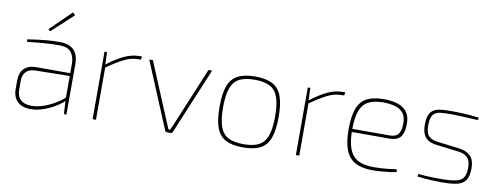

<svg xmlns="http://www.w3.org/2000/svg" viewBox="-60 -1022 3488 1344"><g transform="rotate(10 1683.5 -350.0)"><path d="M314 -492Q355 -492 385 -478.5Q415 -465 431 -435.5Q447 -406 447 -358V0H429L423 -106V-112V-358Q423 -404 400 -436.5Q377 -469 313 -469Q259 -469 200 -464.5Q141 -460 88 -453L85 -471Q117 -476 150.5 -480.5Q184 -485 224 -488.5Q264 -492 314 -492ZM427 -290 426 -270 181 -266Q137 -265 114 -242.5Q91 -220 91 -177V-115Q91 -68 116.5 -43.5Q142 -19 191 -18Q230 -17 274.5 -31.5Q319 -46 360 -70.5Q401 -95 428 -122V-97Q414 -81 388.5 -63.5Q363 -46 331 -30Q299 -14 263 -4Q227 6 191 6Q152 6 124 -8Q96 -22 81 -49Q66 -76 66 -115V-177Q66 -231 96 -260.5Q126 -290 181 -290ZM368 -712 386 -695 233 -554 219 -567Z M651 -480 654 -392 657 -376V0H633V-480ZM898 -492 893 -469H876Q824 -469 773 -443Q722 -417 654 -369V-392Q714 -439 769.5 -465.5Q825 -492 879 -492Z M1398 -480 1201 -8Q1199 -4 1196 -2Q1193 0 1188 0H1161Q1157 0 1153.5 -2Q1150 -4 1148 -8L951 -480H977L1130 -113Q1140 -91 1149 -68Q1158 -45 1168 -22H1181Q1191 -45 1200.5 -68Q1210 -91 1220 -114L1372 -480Z M1703 -492Q1781 -492 1827 -467.5Q1873 -443 1893 -388Q1913 -333 1913 -241Q1913 -148 1893 -92.5Q1873 -37 1827 -12.5Q1781 12 1703 12Q1626 12 1579.5 -12.5Q1533 -37 1513 -92.5Q1493 -148 1493 -240Q1493 -333 1513 -388Q1533 -443 1579.5 -467.5Q1626 -492 1703 -492ZM1703 -469Q1635 -469 1594.5 -448Q1554 -427 1536 -377Q1518 -327 1518 -241Q1518 -154 1536 -103.5Q1554 -53 1594.5 -32Q1635 -11 1703 -11Q1771 -11 1811.5 -32Q1852 -53 1870 -103.5Q1888 -154 1888 -241Q1888 -327 1870 -377Q1852 -427 1811.5 -448Q1771 -469 1703 -469Z M2096 -480 2099 -392 2102 -376V0H2078V-480ZM2343 -492 2338 -469H2321Q2269 -469 2218 -443Q2167 -417 2099 -369V-392Q2159 -439 2214.5 -465.5Q2270 -492 2324 -492Z M2616 -492Q2710 -492 2757 -458Q2804 -424 2805 -356Q2807 -292 2784 -259.5Q2761 -227 2702 -227H2424V-249H2702Q2746 -249 2764 -276Q2782 -303 2780 -354Q2779 -414 2738 -441.5Q2697 -469 2617 -469Q2550 -469 2510 -447Q2470 -425 2452.5 -375.5Q2435 -326 2435 -243Q2435 -157 2455 -106Q2475 -55 2517.5 -33Q2560 -11 2627 -11Q2676 -11 2719 -15.5Q2762 -20 2790 -24L2794 -6Q2778 -1 2747.5 3Q2717 7 2683.5 9.5Q2650 12 2624 12Q2548 12 2501 -13.5Q2454 -39 2432 -95Q2410 -151 2410 -242Q2410 -334 2430.5 -389Q2451 -444 2496.5 -468Q2542 -492 2616 -492Z M3107 -492Q3136 -492 3168 -490.5Q3200 -489 3232 -486.5Q3264 -484 3293 -480L3290 -462Q3246 -465 3198.5 -467Q3151 -469 3107 -470Q3054 -471 3020 -466.5Q2986 -462 2970 -439.5Q2954 -417 2954 -365Q2954 -312 2975 -290.5Q2996 -269 3034 -264L3196 -244Q3249 -237 3277 -208Q3305 -179 3305 -122Q3305 -61 3283 -33Q3261 -5 3219 3Q3177 11 3116 11Q3081 11 3039 9Q2997 7 2942 0L2945 -18Q2977 -15 3004 -13.5Q3031 -12 3058 -11.5Q3085 -11 3117 -11Q3177 -12 3213 -19.5Q3249 -27 3265 -50.5Q3281 -74 3281 -122Q3281 -175 3256.5 -196Q3232 -217 3196 -221L3034 -241Q3001 -245 2977.5 -258.5Q2954 -272 2942 -298Q2930 -324 2930 -365Q2930 -426 2950 -453Q2970 -480 3009.5 -486.5Q3049 -493 3107 -492Z"/></g></svg>

Font: Exo 2 Thin
Style: Regular
Weight: 250
Designer: Natanael Gama
Foundry: Natanael Gama
Version: Version 2.010